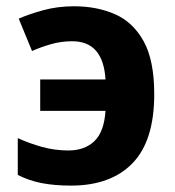

<svg xmlns="http://www.w3.org/2000/svg" viewBox="-20 -576 552 606"><path d="M204.1 9.8Q152.3 9.8 111.8 2Q71.3 -5.9 36.1 -23.9V-140.1Q72.3 -123.5 112.5 -112.3Q152.8 -101.1 195.8 -101.1Q247.1 -101.1 277.8 -130.4Q308.6 -159.7 313 -226.1H106.9V-325.2H313Q305.7 -445.8 208 -445.8Q172.9 -445.8 140.6 -436.5Q108.4 -427.2 81.1 -415L39.1 -517.1Q70.8 -531.2 116.2 -543.7Q161.6 -556.2 213.9 -556.2Q285.6 -556.2 342.8 -531.2Q399.9 -506.3 433.3 -446Q466.8 -385.7 466.8 -278.8Q466.8 -131.3 398.2 -60.8Q329.6 9.8 204.1 9.8Z"/></svg>

Font: Open Sans
Style: Bold
Weight: 700
Designer: Monotype Design Team
Foundry: Monotype Imaging Inc.
Version: Version 3.000; ttfautohint (v1.8.4)